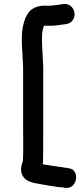

<svg xmlns="http://www.w3.org/2000/svg" viewBox="-20 -737 415 955"><path d="M300 197H302Q325 201 340 187.5Q355 174 358 154Q361 134 351.5 117.5Q342 101 316 99L314 98Q313 98 306.5 97.5Q300 97 296 96Q291 95 286 94Q281 94 275 93L263 91Q257 90 250 89L236 87L192 80Q194 74 194 69Q195 48 195 -127V-405Q195 -409 190 -501Q187 -555 191 -581Q195 -599 198 -609H246L308 -617Q332 -621 342.5 -637.5Q353 -654 350.5 -673Q348 -692 333.5 -705.5Q319 -719 294 -717L276 -714Q263 -712 253 -711Q243 -710 234 -709Q230 -708 218.5 -708.5Q207 -709 203 -709Q165 -709 140 -692Q105 -667 93 -599Q86 -562 90 -495Q95 -406 95 -405V-127Q95 -116 95 -91.5Q95 -67 95.5 -36.5Q96 -6 95.5 21Q95 48 94 63L89 79Q76 123 103 151Q114 162 135 169Q144 172 160 175Q184 180 221 186Q228 187 234 188L248 190L260 192Q266 193 276 194Q286 195 290 195Q294 196 297 196Q299 197 300 197Z"/></svg>

Font: Balsamiq Sans
Style: Regular
Weight: 400
Designer: Michael Angeles
Foundry: Balsamiq SRL
Version: Version 1.020; ttfautohint (v1.8.4.7-5d5b);gftools[0.9.26]